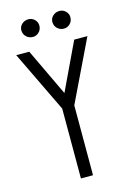

<svg xmlns="http://www.w3.org/2000/svg" viewBox="-130 -934 679 998"><g transform="rotate(-15 209.5 -435.0)"><path d="M177 -376 18 -706H88L209 -451L330 -706H401L242 -376V0H177ZM244 -824Q244 -843 258.5 -856.5Q273 -870 294 -870Q313 -870 327 -856.5Q341 -843 341 -824Q341 -803 327 -789Q313 -775 294 -775Q273 -775 258.5 -789Q244 -803 244 -824ZM77 -824Q77 -843 91.5 -856.5Q106 -870 127 -870Q146 -870 160 -856.5Q174 -843 174 -824Q174 -803 160 -789Q146 -775 127 -775Q106 -775 91.5 -789Q77 -803 77 -824Z"/></g></svg>

Font: Lineal Light
Style: Regular
Weight: 300
Designer: Created by Frank Adebiaye with contributions from Anton Moglia & Ariel Martín Pérez
Created by Frank ADEBIAYE with FontF
Foundry: Velvetyne Type Foundry
Version: Version 2.000